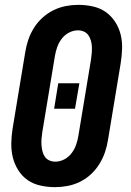

<svg xmlns="http://www.w3.org/2000/svg" viewBox="-20 -763 540 791"><path d="M207 8Q176 8 146.5 1.5Q117 -5 94 -21Q71 -37 55.5 -61.5Q40 -86 33 -114Q26 -142 26.5 -172.5Q27 -203 32 -234L84 -548Q88 -574 96.5 -599Q105 -624 119.5 -647.5Q134 -671 155 -690Q176 -709 200.5 -721Q225 -733 251 -738Q277 -743 302 -743Q333 -743 362.5 -736.5Q392 -730 415 -714Q438 -698 454 -673.5Q470 -649 477 -621Q484 -593 483 -562.5Q482 -532 477 -501L425 -187Q421 -161 412.5 -136Q404 -111 389.5 -87.5Q375 -64 354.5 -45Q334 -26 309.5 -14Q285 -2 258.5 3Q232 8 207 8ZM208 -97Q227 -97 245 -106.5Q263 -116 275 -132Q287 -148 293.5 -166.5Q300 -185 303 -204L355 -518Q357 -531 358 -544.5Q359 -558 358.5 -570.5Q358 -583 354.5 -595.5Q351 -608 344 -618Q337 -628 325.5 -633Q314 -638 301 -638Q282 -638 264 -628.5Q246 -619 234 -603Q222 -587 215.5 -568.5Q209 -550 206 -531L154 -217Q152 -204 151 -190.5Q150 -177 151 -164.5Q152 -152 155 -139.5Q158 -127 165 -117Q172 -107 183.5 -102Q195 -97 208 -97ZM203 -315 220 -420H307L289 -315Z"/></svg>

Font: Iosevka SS04 Extrabold Oblique
Style: Regular
Weight: 800
Italic angle: -9°
Monospace: yes
Designer: Belleve Invis
Foundry: Belleve Invis
Version: Version 19.0.0; ttfautohint (v1.8.4)